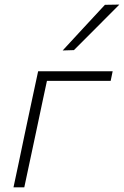

<svg xmlns="http://www.w3.org/2000/svg" viewBox="-20 -798 528 818"><path d="M37.5 0Q49.5 -56 60.5 -108Q71.5 -160 84 -220.5L94.5 -270Q108 -333 119.2 -386Q130.5 -439 142.5 -494.5H460L451.5 -453.5H180Q170.5 -409 161.2 -365.8Q152 -322.5 141 -270L130.5 -220.5Q117.5 -160 106.5 -108Q95.5 -56 83.5 0ZM247 -583Q293 -633 337.5 -681Q382 -729 427 -777.5L488.5 -778.5Q439.5 -729 391.2 -680.8Q343 -632.5 295 -584.5Z"/></svg>

Font: Commissioner ExtraLight
Style: Italic
Weight: 200
Italic angle: -12°
Designer: Kostas Bartsokas
Foundry: Kostas Bartsokas
Version: Version 1.000; ttfautohint (v1.8.3)